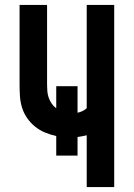

<svg xmlns="http://www.w3.org/2000/svg" viewBox="-20 -755 540 775"><path d="M330 0V-209Q321 -207 311.5 -205Q302 -203 293 -202V-127H207V-206Q184 -211 162 -220Q140 -229 121.5 -244Q103 -259 89.5 -278.5Q76 -298 69 -320.5Q62 -343 60.5 -367Q59 -391 59 -414V-735H170V-414Q170 -401 171 -387.5Q172 -374 176.5 -361Q181 -348 188.5 -337Q196 -326 207 -318V-407H293V-300Q303 -302 312.5 -306.5Q322 -311 330 -318V-735H441V0Z"/></svg>

Font: Moesevka
Style: Bold
Weight: 700
Monospace: yes
Designer: Belleve Invis
Foundry: Belleve Invis
Version: Version 32.5.0; ttfautohint (v1.8.4)